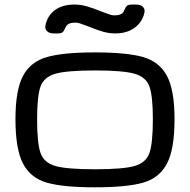

<svg xmlns="http://www.w3.org/2000/svg" viewBox="-20 -800 822 831"><path d="M46.9 -284.2Q46.9 -410.6 79.8 -471.9Q112.8 -533.2 183.3 -553.2Q253.9 -573.2 391.1 -573.2Q528.3 -573.2 598.9 -553.2Q669.4 -533.2 702.4 -471.9Q735.4 -410.6 735.4 -284.2Q735.4 -153.8 702.4 -91.6Q669.4 -29.3 599.1 -9.3Q528.8 10.7 391.1 10.7Q253.4 10.7 183.1 -9.3Q112.8 -29.3 79.8 -91.6Q46.9 -153.8 46.9 -284.2ZM391.1 -495.1Q270 -495.1 220.2 -481Q170.4 -466.8 155.5 -425.8Q140.6 -384.8 140.6 -284.2Q140.6 -179.7 155.5 -137.7Q170.4 -95.7 219.7 -81.5Q269 -67.4 391.1 -67.4Q513.2 -67.4 562.5 -81.5Q611.8 -95.7 626.7 -137.7Q641.6 -179.7 641.6 -284.2Q641.6 -384.8 626.7 -425.8Q611.8 -466.8 562 -481Q512.2 -495.1 391.1 -495.1ZM176.8 -690.9Q185.5 -732.4 217.8 -756.3Q250 -780.3 303.2 -780.3Q330.1 -780.3 357.4 -772.2Q384.8 -764.2 420.9 -749.5Q442.9 -741.2 454.3 -737.3Q465.8 -733.4 473.6 -733.4Q490.2 -733.4 499.5 -737.1Q508.8 -740.7 512.5 -745.6Q516.1 -750.5 519.5 -759.3Q523.9 -770 530 -775.1Q536.1 -780.3 552.2 -780.3H568.8Q588.4 -780.3 598.4 -770.5Q608.4 -760.7 605 -745.1Q596.2 -704.6 562.7 -679.9Q529.3 -655.3 478.5 -655.3Q451.7 -655.3 424.3 -663.3Q397 -671.4 360.8 -686Q338.9 -694.3 327.4 -698.2Q315.9 -702.1 308.1 -702.1Q291 -702.1 281.7 -698.5Q272.5 -694.8 268.6 -689.7Q264.6 -684.6 260.7 -675.8Q256.8 -665.5 251 -660.4Q245.1 -655.3 229.5 -655.3H212.9Q193.4 -655.3 183.3 -665.3Q173.3 -675.3 176.8 -690.9Z"/></svg>

Font: Gyrochrome
Style: Regular
Weight: 400
Designer: David Moles
Foundry: David Moles
Version: Version 1.005;Glyphs 3.2.3 (3260)